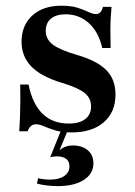

<svg xmlns="http://www.w3.org/2000/svg" viewBox="-20 -448 467 666"><path d="M229 11.3Q194.4 11.3 171 4Q147.6 -3.2 132.3 -10.1Q116.9 -16.9 104.8 -16.9Q84.7 -16.9 75.8 7.3H46.8Q48.4 -14.5 49.2 -37.5Q50 -60.5 50.4 -89.1Q50.8 -117.7 50 -154.8H79Q92.7 -87.1 127.8 -53.2Q162.9 -19.4 218.5 -19.4Q255.6 -19.4 275.8 -35.1Q296 -50.8 296 -79Q296 -107.3 273.8 -125.4Q251.6 -143.5 195.2 -160.5Q122.6 -182.3 88.7 -217.3Q54.8 -252.4 54.8 -303.2Q54.8 -360.5 92.3 -394.4Q129.8 -428.2 192.7 -428.2Q225.8 -428.2 248 -421.4Q270.2 -414.5 285.9 -406.9Q301.6 -399.2 313.7 -399.2Q321.8 -399.2 327.8 -405.2Q333.9 -411.3 337.1 -424.2H366.9Q365.3 -406.5 364.1 -387.5Q362.9 -368.5 362.9 -343.5Q362.9 -318.5 363.7 -281.5H334.7Q321.8 -337.9 287.9 -368.1Q254 -398.4 208.1 -398.4Q175 -398.4 156.9 -383.5Q138.7 -368.5 138.7 -341.1Q138.7 -312.1 162.9 -293.5Q187.1 -275 247.6 -257.3Q316.9 -237.1 348.8 -204.8Q380.6 -172.6 380.6 -120.2Q380.6 -58.9 339.9 -23.8Q299.2 11.3 229 11.3ZM180.6 197.6Q161.3 197.6 141.5 195.2Q121.8 192.7 108.1 188.7L112.1 170.2Q121 172.6 132.3 173.8Q143.5 175 154 175Q184.7 175 202.8 162.5Q221 150 221 129Q221 112.1 209.7 103.2Q198.4 94.4 177.4 94.4Q171 94.4 164.5 95.2Q158.1 96 154 97.6L192.7 1.6H216.1L186.3 73.4Q196.8 64.5 208.1 60.5Q219.4 56.5 232.3 56.5Q264.5 56.5 284.3 73Q304 89.5 304 118.5Q304 154.8 270.6 176.2Q237.1 197.6 180.6 197.6Z"/></svg>

Font: Playfair
Style: Bold
Weight: 700
Designer: Claus Eggers Sørensen
Foundry: Claus Eggers Sørensen
Version: Version 2.001;gftools[0.9.30]